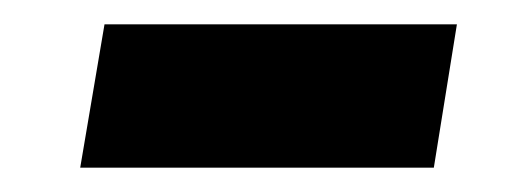

<svg xmlns="http://www.w3.org/2000/svg" viewBox="-20 -373 436 158"><path d="M46 -235 66 -353H356L337 -235Z"/></svg>

Font: Georama Extended SemiBold
Style: Italic
Weight: 600
Width: 7
Italic angle: -9°
Designer: Jean-Baptiste Levee
Foundry: Production Type
Version: Version 1.000